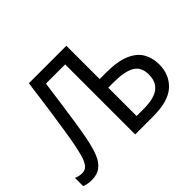

<svg xmlns="http://www.w3.org/2000/svg" viewBox="-148 -967 1231 1231"><g transform="rotate(-45 468.0 -351.5)"><path d="M66 11Q49 11 32 7.5Q15 4 1 -1V-76Q12 -71 26 -67.5Q40 -64 56 -64Q86 -64 103 -87.5Q120 -111 130 -147.5Q140 -184 148 -223Q156 -263 167.5 -336Q179 -409 193 -506Q207 -603 221 -714H561V-412H620Q725 -412 786 -385Q847 -358 872.5 -312Q898 -266 898 -209Q898 -115 835 -57.5Q772 0 635 0H471V-635H297Q287 -561 275.5 -479.5Q264 -398 253 -324Q242 -250 231 -198Q218 -131 199 -84Q180 -37 148.5 -13Q117 11 66 11ZM561 -77H624Q717 -77 761 -109.5Q805 -142 805 -209Q805 -278 757 -306Q709 -334 609 -334H561Z"/></g></svg>

Font: Noto IKEA Latin
Style: Regular
Weight: 400
Designer: Monotype Design Team
Foundry: Monotype Imaging Inc.
Version: Version 1.0